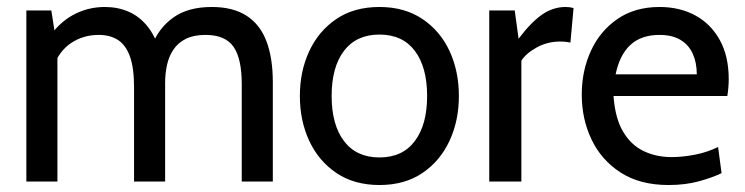

<svg xmlns="http://www.w3.org/2000/svg" viewBox="-20 -520 2133 550"><path d="M55.5 0V-490H127L141 -400.5L116 -406.5Q147 -454 189 -477Q231 -500 280.5 -500Q317.5 -500 348.5 -486.5Q379.5 -473 402.5 -444.5Q425.5 -416 438.5 -370.5L415 -389Q434.5 -440 476.8 -470Q519 -500 586.5 -500Q647.5 -500 686.2 -475Q725 -450 743.2 -402Q761.5 -354 761.5 -285V0H672.5V-279Q672.5 -352.5 648.8 -386.2Q625 -420 568.5 -420Q535 -420 512.5 -408.8Q490 -397.5 477 -378.2Q464 -359 458.5 -334.2Q453 -309.5 453 -282.5V0H364V-270Q364 -326 352 -358.8Q340 -391.5 317.5 -405.8Q295 -420 263 -420Q218.5 -420 183.8 -396.8Q149 -373.5 133 -328.5L144.5 -380.5V0Z M1067 10Q995 10 944 -24.2Q893 -58.5 866 -116.2Q839 -174 839 -245Q839 -316 866 -373.8Q893 -431.5 943.8 -465.8Q994.5 -500 1067 -500Q1138.5 -500 1189.8 -465.8Q1241 -431.5 1267.8 -373.8Q1294.5 -316 1294.5 -245Q1294.5 -174 1267.5 -116.2Q1240.5 -58.5 1189.8 -24.2Q1139 10 1067 10ZM1067 -69Q1133 -69 1168.2 -115.8Q1203.5 -162.5 1203.5 -245Q1203.5 -328 1168.2 -374.5Q1133 -421 1067 -421Q1001 -421 965.5 -374.5Q930 -328 930 -245Q930 -162.5 965.5 -115.8Q1001 -69 1067 -69Z M1381.5 0V-490H1454.5L1465.5 -409Q1500.5 -455.5 1532.2 -477.8Q1564 -500 1600 -500Q1612.5 -500 1623 -497L1614 -398Q1607.5 -399.5 1600.2 -400.2Q1593 -401 1584 -401Q1548 -401 1517 -383.8Q1486 -366.5 1473.5 -346V0Z M1895 10Q1813.5 10 1758.2 -25.5Q1703 -61 1674.8 -119.8Q1646.5 -178.5 1646.5 -249Q1646.5 -317.5 1672.8 -374.5Q1699 -431.5 1749 -465.8Q1799 -500 1869.5 -500Q1927 -500 1971.8 -475.8Q2016.5 -451.5 2042 -405.2Q2067.5 -359 2067.5 -293Q2067.5 -282.5 2066.5 -270Q2065.5 -257.5 2063.5 -245H1737.5Q1742 -181.5 1764.8 -143Q1787.5 -104.5 1823.8 -87.2Q1860 -70 1903.5 -70Q1935.5 -70 1971.2 -77Q2007 -84 2037 -99L2047 -24Q2020 -11 1981.5 -0.5Q1943 10 1895 10ZM1743.5 -307H1976Q1976 -340.5 1964.5 -366Q1953 -391.5 1929.2 -405.8Q1905.5 -420 1869 -420Q1817 -420 1786 -391.5Q1755 -363 1743.5 -307Z"/></svg>

Font: Cabin
Style: Regular
Weight: 400
Width: 4
Designer: Pablo Impallari
Foundry: Pablo Impallari. http://www.impallari.com Igino Marini. http://www.ikern.com
Version: Version 3.001